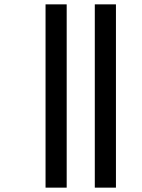

<svg xmlns="http://www.w3.org/2000/svg" viewBox="-20 -815 651 881"><path d="M415 46V-795H512V46ZM189 46V-795H286V46Z"/></svg>

Font: Noto Sans Kannada UI Medium
Style: Regular
Weight: 500
Designer: Jelle Bosma - Monotype Design Team
Foundry: Monotype Imaging Inc.
Version: Version 2.005; ttfautohint (v1.8.4.7-5d5b)